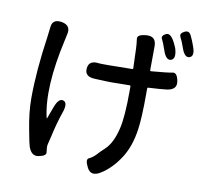

<svg xmlns="http://www.w3.org/2000/svg" viewBox="-94 -929 1188 1107"><g transform="rotate(10 500.0 -375.5)"><path d="M563 62Q510 94 486 47Q462 1 482.5 -8Q503 -17 521 -36Q542 -59 565 -80Q608 -120 629 -209Q646 -279 646 -431V-458Q646 -463 641 -463L567 -462Q536 -461 505 -462L436 -465Q375 -467 380 -516Q384 -566 445 -557Q449 -556 504 -556Q534 -556 564 -557L639 -558Q644 -558 644 -563L640 -678Q639 -706 635 -733Q630 -760 687 -764Q744 -768 743 -707L742 -569Q742 -564 747 -564Q844 -572 871 -578Q898 -584 907 -534Q916 -484 855 -476Q824 -472 749 -468Q743 -468 743 -462V-430Q743 -290 733 -222Q719 -122 676 -54Q627 23 563 62ZM195 30Q152 39 134 -16Q129 -31 115 -106Q95 -207 95 -290Q95 -450 125 -655Q129 -684 132 -713Q136 -764 193 -754Q250 -743 234 -686Q233 -681 227 -653Q162 -365 202 -194Q203 -189 205 -194L231 -264Q252 -320 280 -310Q307 -300 288 -244Q264 -176 246 -93Q239 -63 235.5 -50Q232 -37 233 -27Q234 -17 236 3Q237 22 195 30ZM850 -649Q821 -640 802 -697Q787 -741 777.5 -758.5Q768 -776 795 -790Q821 -803 848 -750Q859 -728 863 -716Q879 -659 850 -649ZM953 -683Q924 -673 905 -729Q892 -766 881 -787Q870 -808 897 -821Q923 -835 936.5 -808Q950 -781 961 -749Q982 -693 953 -683Z"/></g></svg>

Font: Resource Han Rounded CN Medium
Style: Regular
Weight: 500
Designer: Cyano Hao (round all glyphs); Ryoko NISHIZUKA 西塚涼子 (kana, bopomofo & ideographs); Paul D. Hunt (Latin, Greek & Cyrillic)
Foundry: Cyano Hao
Version: 0.990